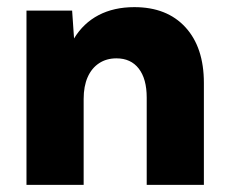

<svg xmlns="http://www.w3.org/2000/svg" viewBox="-20 -518 636 538"><path d="M551.3 0H391.1V-244.6Q391.1 -296.9 368.9 -325.7Q346.7 -354.5 306.2 -354.5Q278.3 -354.5 257.6 -340.8Q236.8 -327.1 225.6 -301.8Q214.4 -276.4 214.4 -240.7V0H54.2V-488.3H182.1L187.5 -410.2Q213.4 -453.1 256.3 -475.6Q299.3 -498 356.4 -498Q447.8 -498 499.5 -441.7Q551.3 -385.3 551.3 -285.6Z"/></svg>

Font: Kumbh Sans ExtraBold
Style: Regular
Weight: 800
Version: Version 1.005